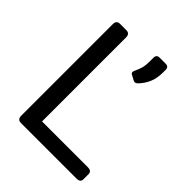

<svg xmlns="http://www.w3.org/2000/svg" viewBox="-202 -840 959 959"><g transform="rotate(45 277.5 -360.5)"><path d="M328.6 -563Q316.4 -569.3 325.2 -587.4Q333.5 -604 339.4 -623.3Q345.2 -642.6 345.2 -675.8V-698.7Q345.2 -720.7 367.2 -720.7H409.2Q431.2 -720.7 431.2 -698.7V-683.1Q431.2 -638.7 418.2 -608.9Q405.3 -579.1 382.8 -555.2Q369.6 -541.5 358.9 -546.9ZM107.4 0Q83 0 83 -26.9V-673.3Q83 -700.2 107.4 -700.2H152.3Q176.8 -700.2 176.8 -673.3V-80.1H500.5Q527.3 -80.1 527.3 -58.1V-22Q527.3 0 500.5 0Z"/></g></svg>

Font: Istok Web
Style: Regular
Weight: 400
Designer: Andrey V. Panov
Foundry: Andrey V. Panov
Version: Version 1.0.2g